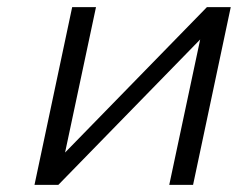

<svg xmlns="http://www.w3.org/2000/svg" viewBox="-20 -520 669 540"><path d="M77 0H144L543 -409L456 0H523L629 -500H562L163 -91L250 -500H183Z"/></svg>

Font: LT Wave Mono Light
Style: Italic
Weight: 300
Designer: Daniel Lyons
Version: Version 2.5 (Glyphs App)